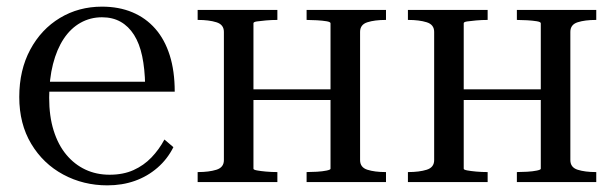

<svg xmlns="http://www.w3.org/2000/svg" viewBox="-20 -548 1848 578"><path d="M128 -254Q128 -198 141.5 -155Q155 -112 179.5 -82.5Q204 -53 237 -37.5Q270 -22 310 -22Q351 -22 382 -36Q413 -50 436 -74Q459 -98 475 -128L502 -105Q484 -69 454 -43Q424 -17 386 -3.5Q348 10 303 10Q231 10 170.5 -22.5Q110 -55 74 -115Q38 -175 38 -256Q38 -337 71 -398.5Q104 -460 160.5 -494Q217 -528 287 -528Q338 -528 378.5 -511Q419 -494 447.5 -461.5Q476 -429 491 -381.5Q506 -334 506 -272H101L100 -302H445L417 -291Q416 -341 408 -379Q400 -417 383.5 -443Q367 -469 343 -482.5Q319 -496 287 -496Q252 -496 222.5 -479.5Q193 -463 172 -431.5Q151 -400 139.5 -355Q128 -310 128 -254Z M654 -66V-452Q654 -474 631.5 -481Q609 -488 576 -488H575V-518H815V-488Q797 -488 780.5 -486.5Q764 -485 753.5 -483.5Q743 -482 743 -478V-40Q743 -37 753.5 -35Q764 -33 780.5 -31.5Q797 -30 815 -30V0H575V-30H576Q609 -30 631.5 -37Q654 -44 654 -66ZM975 -40V-478Q975 -482 963 -484Q951 -486 934 -487Q917 -488 903 -488V-518H1142V-488H1141Q1108 -488 1086 -481Q1064 -474 1064 -452V-66Q1064 -44 1086 -37Q1108 -30 1141 -30H1142V0H903V-30Q917 -30 934 -31Q951 -32 963 -34.5Q975 -37 975 -40ZM714 -247V-279H1005V-247Z M1287 -66V-452Q1287 -474 1264.5 -481Q1242 -488 1209 -488H1208V-518H1448V-488Q1430 -488 1413.5 -486.5Q1397 -485 1386.5 -483.5Q1376 -482 1376 -478V-40Q1376 -37 1386.5 -35Q1397 -33 1413.5 -31.5Q1430 -30 1448 -30V0H1208V-30H1209Q1242 -30 1264.5 -37Q1287 -44 1287 -66ZM1608 -40V-478Q1608 -482 1596 -484Q1584 -486 1567 -487Q1550 -488 1536 -488V-518H1775V-488H1774Q1741 -488 1719 -481Q1697 -474 1697 -452V-66Q1697 -44 1719 -37Q1741 -30 1774 -30H1775V0H1536V-30Q1550 -30 1567 -31Q1584 -32 1596 -34.5Q1608 -37 1608 -40ZM1347 -247V-279H1638V-247Z"/></svg>

Font: Roboto Serif 144pt
Style: Regular
Weight: 400
Version: Version 1.008